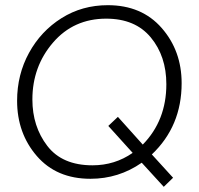

<svg xmlns="http://www.w3.org/2000/svg" viewBox="-20 -680 767 741"><path d="M396 -660Q527 -660 604 -572Q681 -484 681 -359Q681 -193 566 -84L648 6L612 41L527 -52Q438 10 329 10Q198 10 122 -78Q46 -166 46 -291Q46 -392 92 -476Q138 -560 217.5 -610Q297 -660 396 -660ZM398 -194 435 -229 531 -122Q622 -215 622 -355Q622 -463 562 -535.5Q502 -608 390 -608Q264 -608 184.5 -515.5Q105 -423 105 -296Q105 -192 162.5 -117Q220 -42 337 -42Q423 -42 492 -90Z"/></svg>

Font: Zilla Slab Light
Style: Italic
Weight: 300
Italic angle: -6°
Designer: Typotheque.com
Foundry: Typotheque type foundry
Version: Version 1.1; 2017; ttfautohint (v1.6)